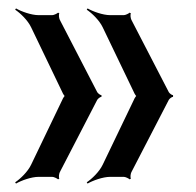

<svg xmlns="http://www.w3.org/2000/svg" viewBox="-20 -490 466 456"><path d="M211 -271 122 -443C120 -447 119 -456 121 -458L118 -460C116 -458 108 -454 104 -454H72C54 -454 30 -463 18 -470L16 -467C28 -459 46 -442 54 -425L128 -271C129 -268 134 -260 136 -260V-264C134 -264 129 -256 128 -253L54 -99C46 -82 28 -65 16 -57L18 -54C30 -61 54 -70 72 -70H104C108 -70 116 -66 118 -64L121 -66C119 -68 120 -77 122 -81L211 -253C213 -256 218 -260 221 -260V-264C218 -264 213 -268 211 -271ZM381 -271 292 -443C290 -447 289 -456 291 -458L288 -460C286 -458 278 -454 274 -454H242C224 -454 200 -463 188 -470L186 -467C198 -459 216 -442 224 -425L298 -271C299 -268 304 -260 306 -260V-264C304 -264 299 -256 298 -253L224 -99C216 -82 198 -65 186 -57L188 -54C200 -61 224 -70 242 -70H274C278 -70 286 -66 288 -64L291 -66C289 -68 290 -77 292 -81L381 -253C383 -256 388 -260 391 -260V-264C388 -264 383 -268 381 -271Z"/></svg>

Font: Gamestation Storm
Style: Regular
Weight: 400
Designer: Jonas Hecksher
Foundry: Jonas Hecksher, Playtypeª, e-types AS
Version: Version 1.003